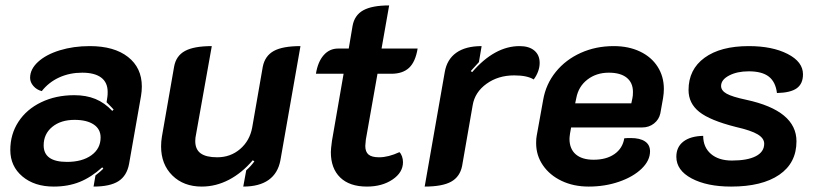

<svg xmlns="http://www.w3.org/2000/svg" viewBox="-20 -679 3006 708"><path d="M18 -126Q18 -184 48 -230Q78 -276 132 -302Q186 -328 254 -328Q298 -328 332 -314Q366 -300 394 -270L399 -275Q396 -279 373 -302L376 -322Q377 -328 377 -340Q377 -375 353 -393Q329 -411 283 -411Q237 -411 198.5 -393.5Q160 -376 134 -343Q115 -348 103 -362Q91 -376 91 -392Q91 -424 120.5 -451Q150 -478 200.5 -493.5Q251 -509 311 -509Q401 -509 452 -469Q503 -429 503 -360Q503 -343 500 -325L456 -75Q448 -31 417 -11Q386 9 325 9L332 -32Q351 -47 361 -57L357 -62Q316 -25 273.5 -8Q231 9 178 9Q107 9 62.5 -28.5Q18 -66 18 -126ZM351 -172Q351 -203 325.5 -220Q300 -237 255 -237Q204 -237 172.5 -211Q141 -185 141 -143Q141 -82 227 -82Q283 -82 317 -106.5Q351 -131 351 -172Z M1014 -88Q1005 -40 970.5 -15.5Q936 9 877 9L888 -51Q906 -67 918 -84L912 -88Q872 -41 824 -16Q776 9 724 9Q657 9 615.5 -32Q574 -73 574 -139Q574 -157 577 -175L622 -433Q629 -473 662 -491Q695 -509 761 -509L703 -184Q700 -171 700 -159Q700 -128 720 -113.5Q740 -99 781 -99Q830 -99 865.5 -129.5Q901 -160 910 -209L949 -433Q957 -473 989.5 -491Q1022 -509 1088 -509Z M1200 -118Q1200 -129 1204 -159L1247 -407H1145Q1152 -451 1173.5 -475.5Q1195 -500 1227 -500H1266L1280 -583Q1287 -623 1319.5 -641Q1352 -659 1415 -659L1387 -500H1520Q1512 -451 1488.5 -429Q1465 -407 1423 -407H1372L1329 -164Q1327 -146 1327 -141Q1327 -119 1339 -109Q1351 -99 1378 -99Q1412 -99 1453 -118Q1459 -112 1462.5 -102Q1466 -92 1466 -81Q1466 -43 1427.5 -17Q1389 9 1333 9Q1269 9 1234.5 -24.5Q1200 -58 1200 -118Z M1723 -291 1684 -67Q1676 -27 1643.5 -9Q1611 9 1546 9L1620 -413Q1628 -460 1662.5 -484.5Q1697 -509 1756 -509L1746 -450Q1720 -422 1716 -417L1721 -413Q1804 -509 1896 -509Q1931 -509 1950.5 -492.5Q1970 -476 1970 -447Q1970 -431 1964 -415Q1958 -399 1948 -386Q1924 -401 1876 -401Q1817 -401 1774 -370Q1731 -339 1723 -291Z M1957 -151Q1957 -169 1959 -178L1983 -311Q1993 -369 2029.5 -414Q2066 -459 2121.5 -484Q2177 -509 2243 -509Q2298 -509 2340 -489Q2382 -469 2405 -433Q2428 -397 2428 -351Q2428 -335 2425 -317L2415 -261Q2410 -238 2391.5 -223.5Q2373 -209 2348 -209H2086L2082 -187Q2080 -173 2080 -167Q2080 -130 2103 -110Q2126 -90 2169 -90Q2216 -90 2246 -111Q2276 -132 2282 -169Q2291 -170 2306 -170Q2340 -170 2358.5 -157.5Q2377 -145 2377 -121Q2377 -87 2346 -57Q2315 -27 2263 -9Q2211 9 2151 9Q2095 9 2051 -12Q2007 -33 1982 -69.5Q1957 -106 1957 -151ZM2308 -298 2312 -317Q2314 -325 2314 -340Q2314 -374 2291 -392.5Q2268 -411 2225 -411Q2179 -411 2146 -385.5Q2113 -360 2105 -317L2101 -298Z M2474 -101Q2474 -137 2500 -157Q2526 -177 2573 -178Q2573 -136 2601.5 -111.5Q2630 -87 2679 -87Q2736 -87 2767 -103Q2798 -119 2798 -149Q2798 -169 2774 -183.5Q2750 -198 2693 -211Q2598 -235 2558.5 -266.5Q2519 -298 2519 -347Q2519 -423 2578 -466Q2637 -509 2741 -509Q2828 -509 2884.5 -480Q2941 -451 2941 -405Q2941 -370 2918 -353.5Q2895 -337 2845 -336Q2840 -377 2815 -396.5Q2790 -416 2741 -416Q2698 -416 2668.5 -400.5Q2639 -385 2639 -362Q2639 -345 2659.5 -333.5Q2680 -322 2732 -311Q2917 -271 2917 -158Q2917 -78 2853.5 -34.5Q2790 9 2676 9Q2587 9 2530.5 -21Q2474 -51 2474 -101Z"/></svg>

Font: K2D
Style: Bold Italic
Weight: 700
Italic angle: -10°
Designer: Katatrad Aksorn Co.,Ltd.
Foundry: Cadson Demak Co.,Ltd.
Version: Version 1.000; ttfautohint (v1.6)